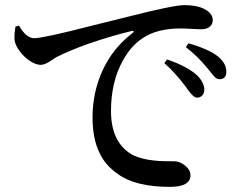

<svg xmlns="http://www.w3.org/2000/svg" viewBox="-20 -728 936 749"><path d="M643 1C696 1 723 -14 723 -44C723 -58 716 -71 701 -83C687 -94 673 -99 658 -99C656 -99 653 -99 649 -99C579 -98 527 -107 493 -126C440 -158 413 -214 413 -295C413 -372 429 -438 460 -493C481 -531 506 -559 535 -578C572 -604 622 -617 686 -617C697 -617 713 -616 734 -615C750 -614 761 -614 768 -614C793 -614 810 -629 810 -649C810 -668 798 -683 773 -695C753 -704 728 -708 699 -708C671 -708 598 -693 480 -663C447 -655 398 -643 335 -627C211 -595 137 -579 113 -579C93 -579 73 -595 54 -628L40 -624C40 -622 40 -619 39 -615C36 -596 36 -581 37 -570C44 -529 99 -475 139 -475C150 -475 164 -481 183 -494C190 -499 196 -503 200 -505C229 -520 271 -538 327 -558C385 -578 440 -594 493 -607C502 -610 504 -604 497 -599C446 -560 407 -512 380 -453C354 -396 341 -335 341 -270C341 -215 350 -169 368 -132C383 -99 407 -72 440 -49C485 -16 553 1 643 1ZM748 -347C765 -347 777 -359 777 -378C777 -396 768 -415 749 -434C724 -457 685 -478 632 -496L621 -482C647 -459 674 -430 702 -393C704 -391 705 -389 706 -388C707 -387 708 -385 709 -383C726 -359 739 -347 748 -347ZM836 -419C854 -419 863 -429 863 -449C863 -470 852 -490 830 -508C806 -527 768 -544 715 -559L705 -544C735 -521 763 -494 789 -462L790 -461C792 -458 795 -455 798 -451C807 -440 813 -432 817 -428C823 -422 829 -419 836 -419Z"/></svg>

Font: AllPunType SemiBold
Style: Regular
Weight: 600
Version: 1.0